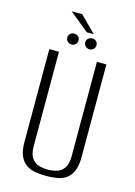

<svg xmlns="http://www.w3.org/2000/svg" viewBox="-122 -862 659 939"><g transform="rotate(15 207.5 -393.0)"><path d="M208 12Q178 12 152 7.5Q126 3 106 -11Q86 -25 74.5 -51.5Q63 -78 63 -121V-591H112V-113Q112 -75 125.5 -54.5Q139 -34 160.5 -27Q182 -20 208 -20Q233 -20 255 -27Q277 -34 290.5 -54.5Q304 -75 304 -113V-591H352V-121Q352 -78 340.5 -51.5Q329 -25 309.5 -11Q290 3 263.5 7.5Q237 12 208 12ZM162 -641Q150 -641 141.5 -649Q133 -657 133 -669Q133 -681 141.5 -688.5Q150 -696 162 -696Q174 -696 182 -688.5Q190 -681 190 -669Q190 -657 182 -649Q174 -641 162 -641ZM253 -641Q241 -641 232.5 -649Q224 -657 224 -669Q224 -681 232.5 -688.5Q241 -696 253 -696Q265 -696 273 -688.5Q281 -681 281 -669Q281 -657 273 -649Q265 -641 253 -641ZM219 -718 121 -798H174L254 -718Z"/></g></svg>

Font: Alumni Sans Thin Light
Style: Regular
Weight: 300
Version: Version 1.018